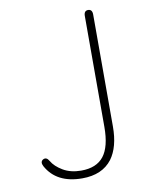

<svg xmlns="http://www.w3.org/2000/svg" viewBox="-84 -787 670 861"><g transform="rotate(-10 251.5 -356.5)"><path d="M221 13Q104 13 58 -71Q47 -92 62 -101Q78 -110 90 -89Q105 -63 139.5 -42.5Q174 -22 222 -22Q292 -22 325 -64.5Q358 -107 358 -197V-702Q358 -726 377 -726Q396 -726 396 -702V-192Q396 -99 357 -46Q312 13 221 13Z"/></g></svg>

Font: Resource Han Rounded KR ExtraLight
Style: Regular
Weight: 250
Designer: Cyano Hao (round all glyphs); Ryoko NISHIZUKA 西塚涼子 (kana, bopomofo & ideographs); Paul D. Hunt (Latin, Greek & Cyrillic)
Foundry: Cyano Hao
Version: 0.990